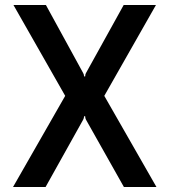

<svg xmlns="http://www.w3.org/2000/svg" viewBox="-20 -751 681 771"><path d="M164.4 -730.8 314.3 -457Q317.5 -451.7 317.5 -444.2H322.1Q322.1 -452.4 324.9 -457L476.6 -730.8H606.2L398.8 -366.1L608.3 0H477.6L324.9 -271Q322.1 -276.3 322.1 -284.1H317.5Q317.5 -277 314.3 -271L163 0H32.3L241.8 -366.1L34.1 -730.8Z"/></svg>

Font: Interface Medium
Style: Regular
Weight: 500
Designer: Rasmus Andersson
Foundry: rsms
Version: Version 1.8